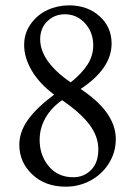

<svg xmlns="http://www.w3.org/2000/svg" viewBox="-20 -683 509 714"><path d="M224.6 11.2Q147.9 11.2 99.9 -34.4Q51.8 -80.1 51.8 -144.5Q51.8 -191.9 83.3 -236.6Q114.7 -281.2 181.2 -331.1Q127 -371.6 98.4 -419.9Q69.8 -468.3 69.8 -515.6Q69.8 -560.1 94.7 -594.5Q119.6 -628.9 157.2 -646Q194.8 -663.1 236.8 -663.1Q305.2 -663.1 350.1 -622.8Q395 -582.5 395 -521Q395 -428.2 279.8 -352.1Q410.6 -265.6 410.6 -166Q410.6 -116.7 385 -75.7Q359.4 -34.7 316.7 -11.7Q273.9 11.2 224.6 11.2ZM129.4 -537.1Q129.4 -455.1 242.7 -376.5Q283.2 -408.7 304.9 -441.9Q326.7 -475.1 326.7 -515.1Q326.7 -562.5 296.4 -596.2Q266.1 -629.9 221.2 -629.9Q182.6 -629.9 156 -604Q129.4 -578.1 129.4 -537.1ZM252.4 -23.9Q292 -23.9 318.8 -51Q345.7 -78.1 345.7 -127.4Q345.7 -176.3 312 -220.5Q278.3 -264.6 210.9 -310.5Q170.9 -282.7 149.2 -244.6Q127.4 -206.5 127.4 -162.6Q127.4 -105.5 161.4 -64.7Q195.3 -23.9 252.4 -23.9Z"/></svg>

Font: Elstob 10pt
Style: Regular
Weight: 400
Designer: Peter S. Baker
Version: Version 1.015